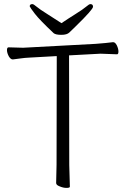

<svg xmlns="http://www.w3.org/2000/svg" viewBox="-20 -911 617 937"><path d="M254 -18 256 -107 257 -632V-637H252L126 -630Q101 -629 77.5 -625.5Q54 -622 43 -621H42Q32 -621 23 -636Q14 -653 14 -666.5Q14 -680 22 -680L93 -678L447 -697Q470 -699 494 -701Q518 -703 530 -705H533Q542 -705 550 -690Q558 -673 558 -659.5Q558 -646 551 -646L471 -649L322 -641H317V-636L318 -106L321 0Q321 6 304.5 6Q288 6 270 -2Q254 -8 254 -18ZM280 -798Q311 -819 348.5 -842.5Q386 -866 400.5 -878.5Q415 -891 421 -891Q434 -891 434 -878Q434 -865 350 -783Q330 -764 318.5 -752.5Q307 -741 279.5 -741Q252 -741 242 -749Q173 -814 150 -844Q127 -874 125 -880Q125 -891 138 -891Q144 -891 158.5 -878.5Q173 -866 211.5 -842Q250 -818 280 -798Z"/></svg>

Font: LXGW WenKai Lite Light
Style: Regular
Weight: 300
Designer: LXGW / Fontworks Inc.
Foundry: LXGW / Fontworks Inc.
Version: Version 1.511; March 25, 2025